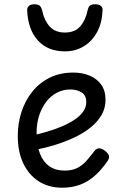

<svg xmlns="http://www.w3.org/2000/svg" viewBox="-20 -858 566 897"><path d="M271 19Q208 19 161.5 -10.5Q115 -40 89 -94.5Q63 -149 63 -223Q63 -282 80.5 -335.5Q98 -389 131.5 -430.5Q165 -472 213 -495.5Q261 -519 323 -519Q364 -519 398 -505Q432 -491 452.5 -463Q473 -435 473 -391Q473 -353 454.5 -321Q436 -289 404 -263Q372 -237 329 -216.5Q286 -196 237 -181Q188 -166 136 -156L131 -225Q166 -233 202 -243.5Q238 -254 270.5 -268Q303 -282 328.5 -299Q354 -316 368.5 -336.5Q383 -357 383 -381Q383 -413 361 -426.5Q339 -440 308 -440Q275 -440 246 -425Q217 -410 196 -382.5Q175 -355 163 -318.5Q151 -282 151 -238Q151 -180 166.5 -140.5Q182 -101 211 -81Q240 -61 281 -61Q318 -61 342.5 -74Q367 -87 385 -108Q403 -129 420 -151Q431 -166 444.5 -165Q458 -164 471 -153Q485 -142 488.5 -131.5Q492 -121 484 -108Q455 -65 422.5 -36.5Q390 -8 352.5 5.5Q315 19 271 19ZM283 -618Q204 -618 157.5 -668.5Q111 -719 107 -809Q106 -821 114 -829.5Q122 -838 141 -838Q160 -838 167 -830Q174 -822 177 -809Q186 -764 211.5 -735Q237 -706 283 -706Q330 -706 355 -735Q380 -764 389 -809Q392 -823 398.5 -830.5Q405 -838 424 -838Q443 -838 452 -829.5Q461 -821 459 -809Q457 -752 434 -709Q411 -666 372 -642Q333 -618 283 -618Z"/></svg>

Font: Playwrite FR Moderne
Style: Regular
Weight: 400
Designer: Veronika Burian, José Scaglione
Foundry: TypeTogether
Version: Version 1.002